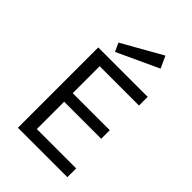

<svg xmlns="http://www.w3.org/2000/svg" viewBox="-250 -962 1063 1063"><g transform="rotate(45 282.0 -430.0)"><path d="M100 0H487V-69H179V-283H469V-350H179V-561H487V-629H100ZM427 -790 183 -677 160 -727 395 -860Z"/></g></svg>

Font: Karla
Style: Regular
Weight: 400
Designer: Jonathan Pinhorn
Version: Version 1.000